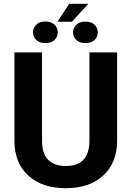

<svg xmlns="http://www.w3.org/2000/svg" viewBox="-20 -989 698 1019"><path d="M56.6 0ZM601.6 -710.9V-242.7Q601.6 -126 528.6 -58.1Q455.6 9.8 329.1 9.8Q204.6 9.8 131.3 -56.2Q58.1 -122.1 56.6 -237.3V-710.9H203.1V-241.7Q203.1 -171.9 236.6 -139.9Q270 -107.9 329.1 -107.9Q452.6 -107.9 454.6 -237.8V-710.9ZM347.2 -968.8H449.2L361.3 -873.5H284.7ZM220.7 -875Q251.5 -875 269 -858.4Q286.6 -841.8 286.6 -817.4Q286.6 -793 269 -776.6Q251.5 -760.3 220.7 -760.3Q190.4 -760.3 172.9 -776.6Q155.3 -793 155.3 -817.4Q155.3 -841.8 172.9 -858.4Q190.4 -875 220.7 -875ZM367.7 -817.4Q367.7 -841.3 385.3 -857.9Q402.8 -874.5 433.6 -874.5Q463.9 -874.5 481.4 -857.9Q499 -841.3 499 -817.4Q499 -793 481.4 -776.6Q463.9 -760.3 433.6 -760.3Q402.8 -760.3 385.3 -776.6Q367.7 -793 367.7 -817.4Z"/></svg>

Font: Roboto
Style: Bold
Weight: 700
Designer: Google
Version: Version 2.134; 2016; ttfautohint (v1.6)